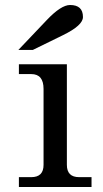

<svg xmlns="http://www.w3.org/2000/svg" viewBox="-20 -744 409 764"><path d="M344.2 0H55.2V-39.1H104.5Q153.3 -39.1 153.3 -87.9V-390.1Q153.3 -449.2 104.5 -449.2H55.2V-488.3H246.1V-87.9Q246.1 -39.1 294.9 -39.1H344.2ZM110.8 -545.4H53.2L166.5 -664.6Q223.1 -724.1 258.8 -724.1Q310.1 -724.1 310.1 -676.3Q310.1 -643.1 231.4 -604.5Z"/></svg>

Font: Munson
Style: Regular
Weight: 400
Designer: Paul James MIller
Foundry: High-Logic / Made with FontCreator
Version: Version 2.10;May 5, 2019;FontCreator 11.5.0.2430 64-bit